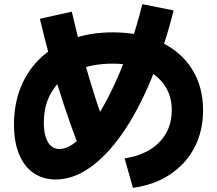

<svg xmlns="http://www.w3.org/2000/svg" viewBox="-20 -841 1040 920"><path d="M577 -82Q648 -93 698.5 -124Q749 -155 776 -203Q803 -251 803 -313Q803 -382 769 -432Q735 -482 671.5 -509Q608 -536 520 -536Q418 -536 344 -502Q270 -468 230 -404.5Q190 -341 190 -253Q190 -213 199 -184.5Q208 -156 224.5 -141.5Q241 -127 265 -127Q302 -127 344.5 -162Q387 -197 431 -261Q475 -325 517 -412Q559 -499 596.5 -603Q634 -707 662 -821L812 -791Q765 -606 702.5 -456.5Q640 -307 566 -201Q492 -95 411 -38Q330 19 247 19Q185 19 140 -12.5Q95 -44 71 -103Q47 -162 47 -244Q47 -344 80.5 -425.5Q114 -507 176.5 -565Q239 -623 326 -654.5Q413 -686 520 -686Q652 -686 749.5 -640Q847 -594 900 -510Q953 -426 953 -313Q953 -213 912 -134.5Q871 -56 795.5 -5.5Q720 45 617 59ZM360 -131Q321 -234 288 -333Q255 -432 226.5 -535Q198 -638 171 -751L324 -785Q350 -672 378 -570Q406 -468 437 -371.5Q468 -275 505 -178Z"/></svg>

Font: M PLUS 1 ExtraBold
Style: Regular
Weight: 800
Designer: Coji Morishita
Foundry: UNDERFOREST DESIGN
Version: Version 1.001